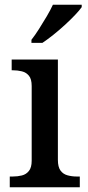

<svg xmlns="http://www.w3.org/2000/svg" viewBox="-20 -786 369 806"><path d="M21 0V-45H34Q54 -45 72 -49.5Q90 -54 101.5 -68.5Q113 -83 113 -111V-425Q113 -454 101.5 -468Q90 -482 72 -486.5Q54 -491 34 -491H29V-536H223V-115Q223 -85 234 -70Q245 -55 263.5 -50Q282 -45 302 -45H315V0ZM112 -619Q127 -638 143.5 -664Q160 -690 176 -717Q192 -744 202 -766H323V-756Q314 -743 295 -723Q276 -703 252 -681Q228 -659 203.5 -639.5Q179 -620 158 -606H112Z"/></svg>

Font: Noto Serif Thai Medium
Style: Regular
Weight: 500
Version: Version 2.001